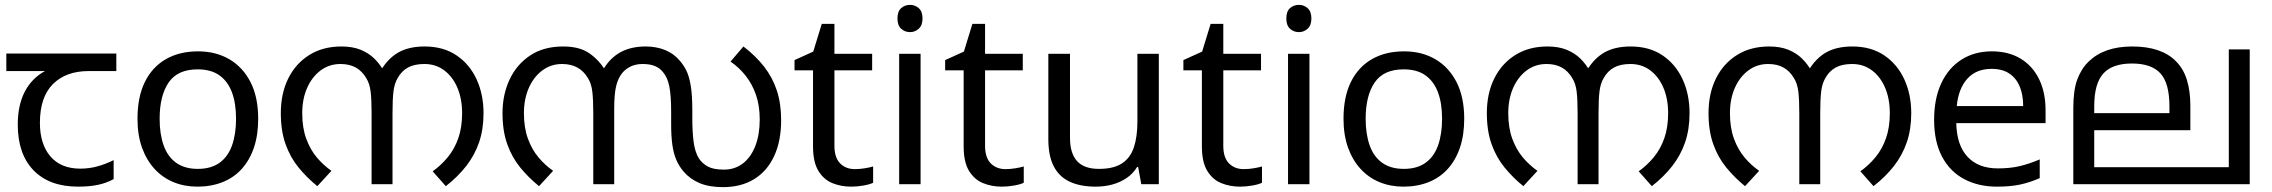

<svg xmlns="http://www.w3.org/2000/svg" viewBox="-20 -757 9336 789"><path d="M301 10Q183 10 118 -57Q53 -124 53 -245Q53 -325 82 -380.5Q111 -436 165 -465H6V-537H458V-465H345Q251 -465 197.5 -411.5Q144 -358 144 -252Q144 -165 187 -114.5Q230 -64 310 -64Q347 -64 381 -73.5Q415 -83 447 -99V-21Q418 -5 383 2.5Q348 10 301 10Z M1041 -269Q1041 -202 1023.5 -150.5Q1006 -99 973.5 -63Q941 -27 894.5 -8.5Q848 10 791 10Q738 10 693 -8.5Q648 -27 615 -63Q582 -99 563.5 -150.5Q545 -202 545 -269Q545 -358 575 -419.5Q605 -481 661 -513.5Q717 -546 794 -546Q867 -546 922.5 -513.5Q978 -481 1009.5 -419.5Q1041 -358 1041 -269ZM636 -269Q636 -206 652.5 -159.5Q669 -113 704 -88Q739 -63 793 -63Q847 -63 882 -88Q917 -113 933.5 -159.5Q950 -206 950 -269Q950 -333 933 -378Q916 -423 881.5 -447.5Q847 -472 792 -472Q710 -472 673 -418Q636 -364 636 -269Z M1383 -566Q1429 -566 1462 -552.5Q1495 -539 1518 -516.5Q1541 -494 1557 -465L1544 -466Q1575 -518 1618 -542Q1661 -566 1725 -566Q1802 -566 1856 -529.5Q1910 -493 1938.5 -431Q1967 -369 1967 -292Q1967 -226 1949 -173Q1931 -120 1896.5 -75.5Q1862 -31 1812 8L1758 -53Q1793 -78 1820.5 -111.5Q1848 -145 1863.5 -189.5Q1879 -234 1879 -292Q1879 -350 1860 -395.5Q1841 -441 1806 -467.5Q1771 -494 1724 -494Q1683 -494 1656.5 -479.5Q1630 -465 1614 -436Q1601 -414 1597 -382Q1593 -350 1593 -291V0H1507V-291Q1507 -348 1503 -381Q1499 -414 1485 -436Q1468 -465 1442 -479.5Q1416 -494 1379 -494Q1333 -494 1297.5 -467.5Q1262 -441 1242 -395.5Q1222 -350 1222 -292Q1222 -232 1238.5 -187Q1255 -142 1282 -110Q1309 -78 1342 -55L1284 8Q1241 -27 1207 -68.5Q1173 -110 1153.5 -164.5Q1134 -219 1134 -292Q1134 -373 1164.5 -434.5Q1195 -496 1251 -531Q1307 -566 1383 -566Z M2633 -566Q2677 -566 2713 -551.5Q2749 -537 2774 -507Q2788 -491 2799.5 -469Q2811 -447 2818 -408Q2825 -369 2825 -303V-269Q2825 -214 2830.5 -173Q2836 -132 2852 -106Q2866 -85 2889 -72.5Q2912 -60 2955 -60Q3000 -60 3033 -85.5Q3066 -111 3084 -157.5Q3102 -204 3102 -266Q3102 -323 3086.5 -367.5Q3071 -412 3044 -446Q3017 -480 2982 -504L3035 -566Q3086 -527 3120.5 -482.5Q3155 -438 3172.5 -384.5Q3190 -331 3190 -263Q3190 -177 3161 -115Q3132 -53 3078.5 -20.5Q3025 12 2951 12Q2894 12 2855 -4.5Q2816 -21 2790 -51Q2771 -73 2759.5 -99.5Q2748 -126 2743 -161.5Q2738 -197 2738 -246V-295Q2738 -365 2730.5 -402Q2723 -439 2705 -460Q2692 -477 2671.5 -485.5Q2651 -494 2621 -494Q2593 -494 2572 -484Q2551 -474 2537 -457Q2520 -436 2512 -403.5Q2504 -371 2504 -309V0H2418V-292Q2418 -348 2414 -381Q2410 -414 2396 -436Q2379 -465 2352.5 -479.5Q2326 -494 2290 -494Q2244 -494 2208.5 -467.5Q2173 -441 2153 -395.5Q2133 -350 2133 -292Q2133 -232 2149.5 -187Q2166 -142 2193 -110Q2220 -78 2253 -55L2195 8Q2152 -27 2118 -68.5Q2084 -110 2064.5 -164.5Q2045 -219 2045 -292Q2045 -368 2074 -430Q2103 -492 2158.5 -529Q2214 -566 2294 -566Q2359 -566 2398 -540.5Q2437 -515 2465 -472L2460 -473Q2488 -520 2531 -543Q2574 -566 2633 -566Z M3493 -62Q3513 -62 3534 -65.5Q3555 -69 3568 -73V-6Q3554 1 3528 5.5Q3502 10 3478 10Q3436 10 3400.5 -4.5Q3365 -19 3343 -55Q3321 -91 3321 -156V-468H3245V-510L3322 -545L3357 -659H3409V-536H3564V-468H3409V-158Q3409 -109 3432.5 -85.5Q3456 -62 3493 -62Z M3763 -536V0H3675V-536ZM3720 -737Q3740 -737 3755.5 -723.5Q3771 -710 3771 -681Q3771 -653 3755.5 -639Q3740 -625 3720 -625Q3698 -625 3683 -639Q3668 -653 3668 -681Q3668 -710 3683 -723.5Q3698 -737 3720 -737Z M4112 -62Q4132 -62 4153 -65.5Q4174 -69 4187 -73V-6Q4173 1 4147 5.5Q4121 10 4097 10Q4055 10 4019.5 -4.5Q3984 -19 3962 -55Q3940 -91 3940 -156V-468H3864V-510L3941 -545L3976 -659H4028V-536H4183V-468H4028V-158Q4028 -109 4051.5 -85.5Q4075 -62 4112 -62Z M4742 -536V0H4670L4657 -71H4653Q4636 -43 4609 -25Q4582 -7 4550 1.5Q4518 10 4483 10Q4419 10 4375.5 -10.5Q4332 -31 4310 -74Q4288 -117 4288 -185V-536H4377V-191Q4377 -127 4406 -95Q4435 -63 4496 -63Q4556 -63 4590.5 -85.5Q4625 -108 4639.5 -151.5Q4654 -195 4654 -257V-536Z M5091 -62Q5111 -62 5132 -65.5Q5153 -69 5166 -73V-6Q5152 1 5126 5.5Q5100 10 5076 10Q5034 10 4998.5 -4.5Q4963 -19 4941 -55Q4919 -91 4919 -156V-468H4843V-510L4920 -545L4955 -659H5007V-536H5162V-468H5007V-158Q5007 -109 5030.5 -85.5Q5054 -62 5091 -62Z M5361 -536V0H5273V-536ZM5318 -737Q5338 -737 5353.5 -723.5Q5369 -710 5369 -681Q5369 -653 5353.5 -639Q5338 -625 5318 -625Q5296 -625 5281 -639Q5266 -653 5266 -681Q5266 -710 5281 -723.5Q5296 -737 5318 -737Z M5997 -269Q5997 -202 5979.5 -150.5Q5962 -99 5929.5 -63Q5897 -27 5850.5 -8.5Q5804 10 5747 10Q5694 10 5649 -8.5Q5604 -27 5571 -63Q5538 -99 5519.5 -150.5Q5501 -202 5501 -269Q5501 -358 5531 -419.5Q5561 -481 5617 -513.5Q5673 -546 5750 -546Q5823 -546 5878.5 -513.5Q5934 -481 5965.5 -419.5Q5997 -358 5997 -269ZM5592 -269Q5592 -206 5608.5 -159.5Q5625 -113 5660 -88Q5695 -63 5749 -63Q5803 -63 5838 -88Q5873 -113 5889.5 -159.5Q5906 -206 5906 -269Q5906 -333 5889 -378Q5872 -423 5837.5 -447.5Q5803 -472 5748 -472Q5666 -472 5629 -418Q5592 -364 5592 -269Z M6339 -566Q6385 -566 6418 -552.5Q6451 -539 6474 -516.5Q6497 -494 6513 -465L6500 -466Q6531 -518 6574 -542Q6617 -566 6681 -566Q6758 -566 6812 -529.5Q6866 -493 6894.5 -431Q6923 -369 6923 -292Q6923 -226 6905 -173Q6887 -120 6852.5 -75.5Q6818 -31 6768 8L6714 -53Q6749 -78 6776.5 -111.5Q6804 -145 6819.5 -189.5Q6835 -234 6835 -292Q6835 -350 6816 -395.5Q6797 -441 6762 -467.5Q6727 -494 6680 -494Q6639 -494 6612.5 -479.5Q6586 -465 6570 -436Q6557 -414 6553 -382Q6549 -350 6549 -291V0H6463V-291Q6463 -348 6459 -381Q6455 -414 6441 -436Q6424 -465 6398 -479.5Q6372 -494 6335 -494Q6289 -494 6253.5 -467.5Q6218 -441 6198 -395.5Q6178 -350 6178 -292Q6178 -232 6194.5 -187Q6211 -142 6238 -110Q6265 -78 6298 -55L6240 8Q6197 -27 6163 -68.5Q6129 -110 6109.5 -164.5Q6090 -219 6090 -292Q6090 -373 6120.5 -434.5Q6151 -496 6207 -531Q6263 -566 6339 -566Z M7250 -566Q7296 -566 7329 -552.5Q7362 -539 7385 -516.5Q7408 -494 7424 -465L7411 -466Q7442 -518 7485 -542Q7528 -566 7592 -566Q7669 -566 7723 -529.5Q7777 -493 7805.5 -431Q7834 -369 7834 -292Q7834 -226 7816 -173Q7798 -120 7763.5 -75.5Q7729 -31 7679 8L7625 -53Q7660 -78 7687.5 -111.5Q7715 -145 7730.5 -189.5Q7746 -234 7746 -292Q7746 -350 7727 -395.5Q7708 -441 7673 -467.5Q7638 -494 7591 -494Q7550 -494 7523.5 -479.5Q7497 -465 7481 -436Q7468 -414 7464 -382Q7460 -350 7460 -291V0H7374V-291Q7374 -348 7370 -381Q7366 -414 7352 -436Q7335 -465 7309 -479.5Q7283 -494 7246 -494Q7200 -494 7164.5 -467.5Q7129 -441 7109 -395.5Q7089 -350 7089 -292Q7089 -232 7105.5 -187Q7122 -142 7149 -110Q7176 -78 7209 -55L7151 8Q7108 -27 7074 -68.5Q7040 -110 7020.5 -164.5Q7001 -219 7001 -292Q7001 -373 7031.5 -434.5Q7062 -496 7118 -531Q7174 -566 7250 -566Z M8165 -546Q8234 -546 8283.5 -516Q8333 -486 8359.5 -431.5Q8386 -377 8386 -304V-251H8019Q8021 -160 8065.5 -112.5Q8110 -65 8190 -65Q8241 -65 8280.5 -74.5Q8320 -84 8362 -102V-25Q8321 -7 8281 1.5Q8241 10 8186 10Q8110 10 8051.5 -21Q7993 -52 7960.5 -113.5Q7928 -175 7928 -264Q7928 -352 7957.5 -415Q7987 -478 8040.5 -512Q8094 -546 8165 -546ZM8164 -474Q8101 -474 8064.5 -433.5Q8028 -393 8021 -321H8294Q8294 -367 8280 -401Q8266 -435 8237.5 -454.5Q8209 -474 8164 -474Z M9225 -554V0H8500V-313Q8500 -387 8516.5 -431Q8533 -475 8563 -504Q8595 -535 8639.5 -550.5Q8684 -566 8742 -566Q8802 -566 8846.5 -551Q8891 -536 8920 -507Q8952 -476 8966.5 -429.5Q8981 -383 8981 -322V-222H8586V-70H9139V-554ZM8741 -496Q8660 -496 8623 -454.5Q8586 -413 8586 -321V-292H8895V-320Q8895 -415 8858 -455.5Q8821 -496 8741 -496Z"/></svg>

Font: lmalayalam85
Style: Book
Weight: 400
Designer: Jelle Bosma - Monotype Design Team
Foundry: Monotype Imaging Inc.
Version: Version 2.003